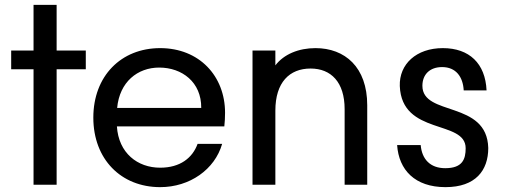

<svg xmlns="http://www.w3.org/2000/svg" viewBox="-20 -760 2082 790"><path d="M213 0V-475H333V-552H213V-740H118V-552H26V-475H118V0Z M808 -316H462C472 -423 546 -482 635 -482C729 -482 809 -422 808 -316ZM364 -276C364 -105 478 10 639 10C761 10 864 -63 894 -168H793C772 -110 721 -70 639 -70C546 -70 468 -130 461 -240H903C905 -259 906 -276 906 -296C906 -447 800 -562 639 -562C478 -562 364 -447 364 -276Z M1019 -552V0H1113V-305C1113 -421 1171 -478 1258 -478C1342 -478 1398 -422 1398 -311V0H1491V-327C1491 -484 1399 -562 1278 -562C1209 -562 1148 -537 1113 -491V-552Z M1813 10C1937 10 1989 -59 1989 -151C1984 -348 1718 -280 1718 -407C1718 -453 1748 -484 1799 -484C1856 -484 1885 -444 1888 -388H1982C1977 -499 1911 -562 1802 -562C1693 -562 1622 -496 1625 -406C1633 -201 1896 -269 1896 -150C1896 -105 1883 -68 1812 -68C1750 -68 1716 -105 1711 -163H1614C1621 -61 1687 10 1813 10Z"/></svg>

Font: Malmofest
Style: Regular
Weight: 400
Designer: Jonny Pinhorn (Poppins), Kolossal
Version: Version 1.004;Glyphs 3.1.2 (3151)